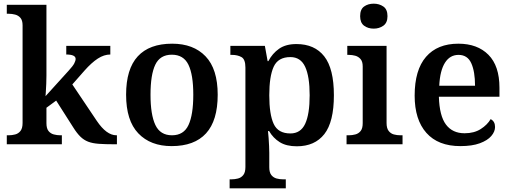

<svg xmlns="http://www.w3.org/2000/svg" viewBox="-20 -786 2786 1046"><path d="M17 0V-49H28Q45 -49 62.5 -53.5Q80 -58 91.5 -72.5Q103 -87 103 -116V-648Q103 -675 91.5 -688.5Q80 -702 62.5 -706.5Q45 -711 28 -711H17V-760H233V-374Q233 -356 232 -329.5Q231 -303 229.5 -282.5Q228 -262 228 -262L354 -401Q377 -426 384.5 -440.5Q392 -455 392 -465Q392 -489 341 -489V-536H581V-489Q547 -489 513 -467Q479 -445 440 -401L374 -326L507 -128Q560 -49 614 -49H617V0H603Q553 0 518.5 -2.5Q484 -5 460.5 -14Q437 -23 418 -41.5Q399 -60 379 -92L286 -238L233 -199V-115Q233 -86 244.5 -72Q256 -58 273.5 -53.5Q291 -49 308 -49H317V0Z M915 10Q800 10 733.5 -59.5Q667 -129 667 -270Q667 -410 730.5 -479Q794 -548 918 -548Q1034 -548 1100 -479Q1166 -410 1166 -270Q1166 -129 1102.5 -59.5Q1039 10 915 10ZM917 -49Q981 -49 1007 -105Q1033 -161 1033 -270Q1033 -379 1006.5 -433.5Q980 -488 916 -488Q852 -488 826 -433.5Q800 -379 800 -270Q800 -161 826.5 -105Q853 -49 917 -49Z M1231 240V191H1241Q1259 191 1276.5 186.5Q1294 182 1305.5 167.5Q1317 153 1317 124V-418Q1317 -463 1295.5 -475Q1274 -487 1244 -487H1235V-536H1423L1438 -453H1442Q1464 -495 1500.5 -520.5Q1537 -546 1595 -546Q1694 -546 1746.5 -479Q1799 -412 1799 -267Q1799 -122 1747 -55.5Q1695 11 1597 11Q1540 11 1504 -11.5Q1468 -34 1446 -72H1440Q1442 -55 1443.5 -33Q1445 -11 1446 10.5Q1447 32 1447 46V125Q1447 154 1458.5 168Q1470 182 1487 186.5Q1504 191 1522 191H1537V240ZM1562 -59Q1618 -59 1642.5 -111.5Q1667 -164 1667 -267Q1667 -369 1642.5 -422Q1618 -475 1562 -475Q1495 -475 1471 -422.5Q1447 -370 1447 -267Q1447 -163 1471 -111Q1495 -59 1562 -59Z M2016 -630Q1985 -630 1963.5 -646Q1942 -662 1942 -698Q1942 -735 1963.5 -750.5Q1985 -766 2016 -766Q2046 -766 2068.5 -750.5Q2091 -735 2091 -698Q2091 -662 2068.5 -646Q2046 -630 2016 -630ZM1868 0V-49H1881Q1898 -49 1915.5 -53.5Q1933 -58 1944.5 -72Q1956 -86 1956 -115V-424Q1956 -451 1944 -464.5Q1932 -478 1915 -482.5Q1898 -487 1881 -487H1872V-536H2086V-116Q2086 -87 2097.5 -72.5Q2109 -58 2126 -53.5Q2143 -49 2161 -49H2173V0Z M2488 10Q2367 10 2303 -62Q2239 -134 2239 -265Q2239 -405 2301 -476.5Q2363 -548 2477 -548Q2581 -548 2641 -487.5Q2701 -427 2701 -308V-259H2371Q2374 -155 2409.5 -107.5Q2445 -60 2511 -60Q2563 -60 2599 -83Q2635 -106 2653 -137Q2677 -125 2677 -94Q2677 -69 2656.5 -45Q2636 -21 2594 -5.5Q2552 10 2488 10ZM2568 -319Q2568 -396 2547.5 -441.5Q2527 -487 2478 -487Q2431 -487 2404 -444Q2377 -401 2373 -319Z"/></svg>

Font: Noto Serif Thai SemiBold
Style: Regular
Weight: 600
Designer: Monotype Design Team
Foundry: Monotype Imaging Inc.
Version: Version 2.001; ttfautohint (v1.8.4.7-5d5b)